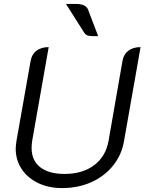

<svg xmlns="http://www.w3.org/2000/svg" viewBox="-20 -949 736 978"><path d="M60 -192Q60 -204 64 -232L136 -639Q142 -673 166 -691Q190 -709 228 -709L144 -232Q141 -213 141 -195Q141 -132 184.5 -97.5Q228 -63 309 -63Q400 -63 459.5 -107.5Q519 -152 533 -232L604 -639Q610 -673 634 -691Q658 -709 696 -709L612 -232Q600 -160 556 -105.5Q512 -51 445 -21Q378 9 296 9Q227 9 173.5 -17Q120 -43 90 -88.5Q60 -134 60 -192ZM408 -784 316 -929H364Q391 -929 407 -922Q423 -915 429 -899L480 -765Q442 -764 429 -767.5Q416 -771 408 -784Z"/></svg>

Font: K2D Light
Style: Italic
Weight: 300
Italic angle: -10°
Designer: Katatrad Aksorn Co.,Ltd.
Foundry: Cadson Demak Co.,Ltd.
Version: Version 1.000; ttfautohint (v1.6)